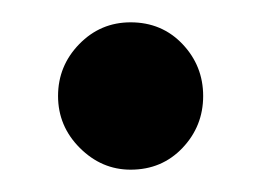

<svg xmlns="http://www.w3.org/2000/svg" viewBox="-20 -454 235 172"><path d="M97 -302Q71 -302 51.5 -321.5Q32 -341 32 -368Q32 -395 51 -414.5Q70 -434 97 -434Q125 -434 143.5 -414.5Q162 -395 162 -368Q162 -341 143.5 -321.5Q125 -302 97 -302Z"/></svg>

Font: Comfortaa SemiBold
Style: Regular
Weight: 600
Designer: Johan Aakerlund
Foundry: Johan Aakerlund
Version: Version 3.104; ttfautohint (v1.8.1.43-b0c9)